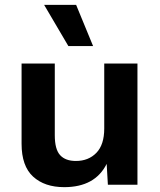

<svg xmlns="http://www.w3.org/2000/svg" viewBox="-20 -762 659 792"><path d="M425 0 420 -86Q372 10 245 10Q164 10 116.5 -33.5Q69 -77 69 -169V-500H206V-204Q206 -146 228 -122Q250 -98 293 -98Q345 -98 377.5 -131.5Q410 -165 410 -232V-500H547V0ZM364 -572H262L162 -742H294Z"/></svg>

Font: Work Sans SemiBold
Style: Regular
Weight: 600
Designer: Wei Huang
Foundry: Wei Huang
Version: Version 1.500